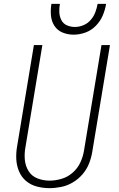

<svg xmlns="http://www.w3.org/2000/svg" viewBox="-20 -969 616 997"><path d="M237 8Q267 8 298.5 1.5Q330 -5 358.5 -22Q387 -39 408.5 -64Q430 -89 442 -119Q454 -149 459 -180L551 -735H507L416 -186Q411 -155 397 -125Q383 -95 357.5 -72.5Q332 -50 300 -40.5Q268 -31 237 -31Q205 -31 175 -42.5Q145 -54 128.5 -80.5Q112 -107 109 -139Q106 -171 112 -204L200 -735H156L69 -210Q63 -177 64.5 -143.5Q66 -110 78.5 -80Q91 -50 115 -29.5Q139 -9 171 -0.5Q203 8 237 8ZM362 -789Q393 -789 423.5 -800Q454 -811 477.5 -835Q501 -859 513.5 -888.5Q526 -918 531 -949H487Q483 -927 475 -905.5Q467 -884 451 -865.5Q435 -847 413 -838Q391 -829 369 -829Q347 -829 327.5 -837.5Q308 -846 298.5 -865Q289 -884 288 -905.5Q287 -927 291 -949H247Q242 -919 244.5 -889Q247 -859 262.5 -835Q278 -811 305 -800Q332 -789 362 -789Z"/></svg>

Font: Iosevka Sparkle XLtObl
Style: Regular
Weight: 200
Italic angle: -9°
Designer: Belleve Invis
Foundry: Belleve Invis
Version: Version 4.5.0; ttfautohint (v1.8.3)